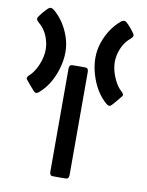

<svg xmlns="http://www.w3.org/2000/svg" viewBox="-87 -851 690 902"><g transform="rotate(10 258.0 -400.0)"><path d="M477.1 -712.9Q437.5 -680.7 425 -624.3Q412.6 -567.9 444.3 -503.9Q458.5 -476.1 474.9 -461.9Q491.2 -447.8 484.1 -438.7Q477.1 -429.7 465.1 -415.5Q453.1 -401.4 442.4 -389.6Q431.6 -377.9 417.5 -390.1Q363.8 -436 340.1 -516.8Q316.4 -597.7 340.3 -668Q364.3 -738.3 416 -782.2Q431.6 -794.9 443.1 -784.7Q454.6 -774.4 466.6 -760Q478.5 -745.6 484.9 -735.4Q491.2 -725.1 477.1 -712.9ZM304.7 -522.5V-31.2Q304.7 -12.7 291 -12.2Q277.3 -11.7 258.8 -11.7Q240.2 -11.7 226.6 -12Q212.9 -12.2 212.9 -31.2V-522.5Q212.9 -541 226.6 -541.5Q240.2 -542 258.8 -542Q277.3 -542 291 -541.7Q304.7 -541.5 304.7 -522.5ZM97.7 -782.2Q149.4 -738.3 173.3 -668Q197.3 -597.7 173.3 -516.8Q149.4 -436 95.7 -390.1Q82 -377.9 71.3 -389.6Q60.5 -401.4 48.6 -415.5Q36.6 -429.7 29.5 -438.7Q22.5 -447.8 38.6 -461.9Q54.7 -476.1 69.3 -503.9Q100.6 -567.9 88.4 -624.3Q76.2 -680.7 36.1 -712.9Q22.5 -725.1 28.8 -735.4Q35.2 -745.6 47.1 -760Q59.1 -774.4 70.6 -784.7Q82 -794.9 97.7 -782.2Z"/></g></svg>

Font: Tonyukuk
Style: Regular
Weight: 400
Designer: facebook.com/biligbitig
Foundry: facebook.com/biligbitig
Version: Version 1.0